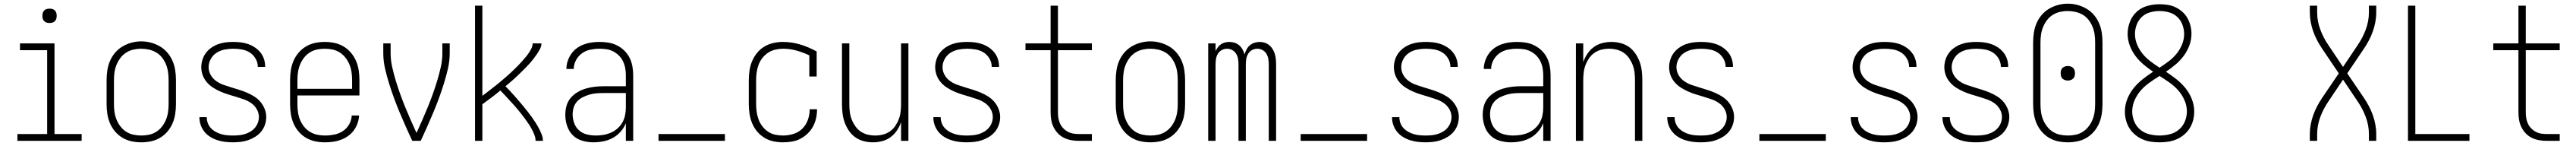

<svg xmlns="http://www.w3.org/2000/svg" viewBox="-20 -766 14040 794"><path d="M75 0V-37H237V-493H89V-530H277V-37H425V0ZM250 -641Q242 -641 234.5 -643Q227 -645 221 -651Q215 -657 213 -664.5Q211 -672 211 -680Q211 -688 213 -695.5Q215 -703 221 -709Q227 -715 234.5 -717Q242 -719 250 -719Q258 -719 265.5 -717Q273 -715 279 -709Q285 -703 287 -695.5Q289 -688 289 -680Q289 -672 287 -664.5Q285 -657 279 -651Q273 -645 265.5 -643Q258 -641 250 -641Z M750 8Q723 8 697 2.5Q671 -3 648 -16.5Q625 -30 607.5 -50.5Q590 -71 579.5 -95.5Q569 -120 565 -146.5Q561 -173 561 -200V-330Q561 -357 565 -383.5Q569 -410 579.5 -434.5Q590 -459 607.5 -479.5Q625 -500 648 -513.5Q671 -527 697 -534Q723 -541 750 -541Q777 -541 803 -534Q829 -527 852 -513.5Q875 -500 892.5 -479.5Q910 -459 920.5 -434.5Q931 -410 935 -383.5Q939 -357 939 -330V-200Q939 -173 935 -146.5Q931 -120 920.5 -95.5Q910 -71 892.5 -50.5Q875 -30 852 -16.5Q829 -3 803 2.5Q777 8 750 8ZM750 -29Q772 -29 793 -33.5Q814 -38 832 -49.5Q850 -61 863.5 -78.5Q877 -96 885 -116Q893 -136 896 -157Q899 -178 899 -200V-330Q899 -352 896 -373.5Q893 -395 885 -415Q877 -435 863.5 -452.5Q850 -470 831 -481Q812 -492 791 -496.5Q770 -501 748 -501Q727 -501 706 -496Q685 -491 667 -479.5Q649 -468 636 -450.5Q623 -433 615 -413.5Q607 -394 604 -372.5Q601 -351 601 -330V-200Q601 -178 604 -157Q607 -136 615 -116Q623 -96 636.5 -78.5Q650 -61 668 -49.5Q686 -38 707.5 -33.5Q729 -29 750 -29Z M1249 8Q1228 8 1207 5.5Q1186 3 1165.5 -3.5Q1145 -10 1127 -21Q1109 -32 1095.5 -48Q1082 -64 1074.5 -84.5Q1067 -105 1067 -126Q1067 -127 1067 -127.5Q1067 -128 1067 -129H1107Q1107 -128 1107 -127.5Q1107 -127 1107 -127Q1107 -111 1113 -95.5Q1119 -80 1130 -68.5Q1141 -57 1155.5 -49Q1170 -41 1185.5 -36.5Q1201 -32 1217 -30.5Q1233 -29 1249 -29Q1265 -29 1281.5 -30.5Q1298 -32 1313.5 -36.5Q1329 -41 1343.5 -49.5Q1358 -58 1368.5 -70Q1379 -82 1385 -97.5Q1391 -113 1391 -130Q1391 -152 1379.5 -172Q1368 -192 1349.5 -205Q1331 -218 1309.5 -225.5Q1288 -233 1266.5 -239.5Q1245 -246 1223.5 -252.5Q1202 -259 1181.5 -268Q1161 -277 1142 -289Q1123 -301 1108 -318Q1093 -335 1085 -356.5Q1077 -378 1077 -401Q1077 -421 1083.5 -441.5Q1090 -462 1102.5 -478.5Q1115 -495 1132.5 -507Q1150 -519 1169.5 -526Q1189 -533 1209.5 -535.5Q1230 -538 1251 -538Q1272 -538 1292.5 -535.5Q1313 -533 1332 -526.5Q1351 -520 1368.5 -508.5Q1386 -497 1399 -481Q1412 -465 1418.5 -445.5Q1425 -426 1425 -405Q1425 -404 1425 -403.5Q1425 -403 1425 -402H1385Q1385 -403 1385 -403.5Q1385 -404 1385 -404Q1385 -427 1372.5 -448Q1360 -469 1340.5 -481Q1321 -493 1297.5 -497Q1274 -501 1251 -501Q1228 -501 1204.5 -496.5Q1181 -492 1161 -479.5Q1141 -467 1129 -445.5Q1117 -424 1117 -401Q1117 -378 1128.5 -358Q1140 -338 1158.5 -325Q1177 -312 1198.5 -304.5Q1220 -297 1241.5 -290.5Q1263 -284 1284 -277.5Q1305 -271 1326 -262Q1347 -253 1366 -241Q1385 -229 1399.5 -212Q1414 -195 1422.5 -173.5Q1431 -152 1431 -130Q1431 -108 1424 -87.5Q1417 -67 1403.5 -50.5Q1390 -34 1371.5 -22.5Q1353 -11 1333 -4Q1313 3 1291.5 5.5Q1270 8 1249 8Z M1751 8Q1724 8 1697.5 2.5Q1671 -3 1648 -16.5Q1625 -30 1607.5 -50.5Q1590 -71 1579.5 -95.5Q1569 -120 1565 -146.5Q1561 -173 1561 -200V-330Q1561 -357 1565 -383.5Q1569 -410 1579.5 -434.5Q1590 -459 1607.5 -479.5Q1625 -500 1648 -513.5Q1671 -527 1697 -532.5Q1723 -538 1750 -538Q1777 -538 1803 -532.5Q1829 -527 1852 -513.5Q1875 -500 1892.5 -479.5Q1910 -459 1920.5 -434.5Q1931 -410 1935 -383.5Q1939 -357 1939 -330V-247H1601V-200Q1601 -178 1604 -156.5Q1607 -135 1615 -115Q1623 -95 1636.5 -78Q1650 -61 1668.5 -49.5Q1687 -38 1708 -33.5Q1729 -29 1751 -29Q1776 -29 1801.5 -34Q1827 -39 1848.5 -53Q1870 -67 1883 -90Q1896 -113 1897 -138H1937Q1936 -116 1928.5 -95Q1921 -74 1908 -56.5Q1895 -39 1876.5 -26Q1858 -13 1837.5 -5.5Q1817 2 1795 5Q1773 8 1751 8ZM1899 -283V-330Q1899 -352 1896 -373Q1893 -394 1885 -414Q1877 -434 1863.5 -451.5Q1850 -469 1832 -480.5Q1814 -492 1793 -496.5Q1772 -501 1750 -501Q1728 -501 1707 -496.5Q1686 -492 1668 -480.5Q1650 -469 1636.5 -451.5Q1623 -434 1615 -414Q1607 -394 1604 -373Q1601 -352 1601 -330V-283Z M2227 0Q2209 -38 2192 -76.5Q2175 -115 2158.5 -154Q2142 -193 2127.5 -232.5Q2113 -272 2100.5 -312Q2088 -352 2078.5 -393.5Q2069 -435 2069 -477V-530H2109V-477Q2109 -439 2117.5 -401.5Q2126 -364 2137 -327.5Q2148 -291 2161 -255Q2174 -219 2188.5 -183.5Q2203 -148 2218.5 -113Q2234 -78 2250 -43Q2266 -78 2281.5 -113Q2297 -148 2311.5 -183.5Q2326 -219 2339 -255Q2352 -291 2363 -327.5Q2374 -364 2382.5 -401.5Q2391 -439 2391 -477V-530H2431V-477Q2431 -435 2421.5 -393.5Q2412 -352 2399.5 -312Q2387 -272 2372.5 -232.5Q2358 -193 2341.5 -154Q2325 -115 2308 -76.5Q2291 -38 2273 0Z M2569 0V-735H2609V-245Q2621 -254 2632.5 -262.5Q2644 -271 2655 -280Q2666 -289 2677.5 -297.5Q2689 -306 2700 -315.5Q2711 -325 2722 -334Q2733 -343 2743.5 -352.5Q2754 -362 2765 -372Q2776 -382 2786 -392Q2796 -402 2806 -412Q2816 -422 2825.5 -433Q2835 -444 2844.5 -455Q2854 -466 2862 -478Q2870 -490 2876.5 -503Q2883 -516 2883 -530H2931Q2931 -515 2923.5 -500.5Q2916 -486 2907.5 -473.5Q2899 -461 2889.5 -448.5Q2880 -436 2870 -424.5Q2860 -413 2849 -402Q2838 -391 2827 -380Q2816 -369 2805 -358.5Q2794 -348 2782.5 -337.5Q2771 -327 2759 -317Q2747 -307 2735 -297Q2748 -284 2760.5 -270.5Q2773 -257 2785 -243.5Q2797 -230 2809 -216Q2821 -202 2832.5 -188Q2844 -174 2855.5 -159.5Q2867 -145 2877.5 -130.5Q2888 -116 2898 -100.5Q2908 -85 2916.5 -69Q2925 -53 2932 -35.5Q2939 -18 2939 0H2899Q2899 -17 2892.5 -33Q2886 -49 2878 -64Q2870 -79 2860.5 -93Q2851 -107 2841 -120.5Q2831 -134 2820.5 -147.5Q2810 -161 2799 -174Q2788 -187 2776.5 -199.5Q2765 -212 2753.5 -224.5Q2742 -237 2730.5 -249.5Q2719 -262 2707 -274Q2683 -254 2658.5 -235.5Q2634 -217 2609 -199V0Z M3214 8Q3184 8 3154 -0.5Q3124 -9 3102.5 -30Q3081 -51 3071 -81Q3061 -111 3061 -141Q3061 -166 3067.5 -190Q3074 -214 3089.5 -232.5Q3105 -251 3126.5 -264Q3148 -277 3171.5 -284Q3195 -291 3219.5 -294Q3244 -297 3268 -297H3391V-358Q3391 -377 3387.5 -396Q3384 -415 3375.5 -432.5Q3367 -450 3353.5 -463.5Q3340 -477 3323 -486Q3306 -495 3287 -498Q3268 -501 3248 -501Q3223 -501 3198 -496Q3173 -491 3152.5 -476.5Q3132 -462 3119.5 -439Q3107 -416 3107 -391H3067Q3067 -413 3074 -434Q3081 -455 3093.5 -473Q3106 -491 3124 -504Q3142 -517 3162.5 -524.5Q3183 -532 3204.5 -535Q3226 -538 3248 -538Q3273 -538 3297 -534Q3321 -530 3343 -519Q3365 -508 3382.5 -491Q3400 -474 3411 -452.5Q3422 -431 3426.5 -406.5Q3431 -382 3431 -358V0H3391V-96Q3381 -71 3362.5 -50Q3344 -29 3320 -16Q3296 -3 3269 2.5Q3242 8 3214 8ZM3227 -29Q3248 -29 3269 -32.5Q3290 -36 3309.5 -44.5Q3329 -53 3345 -67Q3361 -81 3371.5 -99Q3382 -117 3386.5 -138Q3391 -159 3391 -180V-260H3268Q3249 -260 3230 -258.5Q3211 -257 3192.5 -251.5Q3174 -246 3156.5 -237.5Q3139 -229 3126 -215Q3113 -201 3107 -182.5Q3101 -164 3101 -145Q3101 -120 3109.5 -96.5Q3118 -73 3136 -57Q3154 -41 3178.5 -35Q3203 -29 3227 -29Z M3569 0V-37H3931V0Z M4247 8Q4221 8 4195 2.5Q4169 -3 4146 -17Q4123 -31 4106 -51.5Q4089 -72 4079 -96.5Q4069 -121 4065 -147.5Q4061 -174 4061 -200V-330Q4061 -356 4065 -382.5Q4069 -409 4079 -433Q4089 -457 4106 -478Q4123 -499 4145.5 -512.5Q4168 -526 4194 -532Q4220 -538 4247 -538Q4295 -538 4341.5 -524Q4388 -510 4431 -486V-350H4391V-465Q4357 -481 4321 -491Q4285 -501 4248 -501Q4227 -501 4205.5 -496Q4184 -491 4166.5 -479.5Q4149 -468 4135.5 -451Q4122 -434 4114.5 -414Q4107 -394 4104 -372.5Q4101 -351 4101 -330V-200Q4101 -179 4104 -157.5Q4107 -136 4114.5 -116Q4122 -96 4135 -79Q4148 -62 4166 -50Q4184 -38 4205 -33.5Q4226 -29 4247 -29Q4276 -29 4304 -37.5Q4332 -46 4352.5 -66Q4373 -86 4383 -114Q4393 -142 4393 -171Q4393 -171 4393 -171.5Q4393 -172 4393 -172H4433Q4433 -171 4433 -171Q4433 -171 4433 -170Q4433 -146 4427.5 -122Q4422 -98 4410.5 -77Q4399 -56 4381 -39Q4363 -22 4341.5 -11Q4320 0 4296 4Q4272 8 4247 8Z M4737 8Q4712 8 4687 1.5Q4662 -5 4641.5 -19.5Q4621 -34 4606.5 -55.5Q4592 -77 4583.5 -100.5Q4575 -124 4572 -149.5Q4569 -175 4569 -200V-530H4609V-200Q4609 -179 4611.5 -158Q4614 -137 4621.5 -117.5Q4629 -98 4641 -80.5Q4653 -63 4670.5 -51Q4688 -39 4708.5 -34Q4729 -29 4750 -29Q4771 -29 4791.5 -34Q4812 -39 4829.5 -51Q4847 -63 4859 -80.5Q4871 -98 4878.5 -117.5Q4886 -137 4888.5 -158Q4891 -179 4891 -200V-530H4931V0H4891V-102Q4883 -78 4868.5 -56.5Q4854 -35 4833.5 -20Q4813 -5 4788 1.5Q4763 8 4737 8Z M5249 8Q5228 8 5207 5.5Q5186 3 5165.5 -3.5Q5145 -10 5127 -21Q5109 -32 5095.5 -48Q5082 -64 5074.5 -84.5Q5067 -105 5067 -126Q5067 -127 5067 -127.5Q5067 -128 5067 -129H5107Q5107 -128 5107 -127.5Q5107 -127 5107 -127Q5107 -111 5113 -95.5Q5119 -80 5130 -68.5Q5141 -57 5155.5 -49Q5170 -41 5185.5 -36.5Q5201 -32 5217 -30.5Q5233 -29 5249 -29Q5265 -29 5281.5 -30.5Q5298 -32 5313.5 -36.5Q5329 -41 5343.5 -49.5Q5358 -58 5368.5 -70Q5379 -82 5385 -97.5Q5391 -113 5391 -130Q5391 -152 5379.5 -172Q5368 -192 5349.5 -205Q5331 -218 5309.5 -225.5Q5288 -233 5266.5 -239.5Q5245 -246 5223.5 -252.5Q5202 -259 5181.5 -268Q5161 -277 5142 -289Q5123 -301 5108 -318Q5093 -335 5085 -356.5Q5077 -378 5077 -401Q5077 -421 5083.5 -441.5Q5090 -462 5102.5 -478.5Q5115 -495 5132.5 -507Q5150 -519 5169.5 -526Q5189 -533 5209.5 -535.5Q5230 -538 5251 -538Q5272 -538 5292.5 -535.5Q5313 -533 5332 -526.5Q5351 -520 5368.5 -508.5Q5386 -497 5399 -481Q5412 -465 5418.5 -445.5Q5425 -426 5425 -405Q5425 -404 5425 -403.5Q5425 -403 5425 -402H5385Q5385 -403 5385 -403.5Q5385 -404 5385 -404Q5385 -427 5372.5 -448Q5360 -469 5340.5 -481Q5321 -493 5297.5 -497Q5274 -501 5251 -501Q5228 -501 5204.5 -496.5Q5181 -492 5161 -479.5Q5141 -467 5129 -445.5Q5117 -424 5117 -401Q5117 -378 5128.5 -358Q5140 -338 5158.5 -325Q5177 -312 5198.5 -304.5Q5220 -297 5241.5 -290.5Q5263 -284 5284 -277.5Q5305 -271 5326 -262Q5347 -253 5366 -241Q5385 -229 5399.5 -212Q5414 -195 5422.5 -173.5Q5431 -152 5431 -130Q5431 -108 5424 -87.5Q5417 -67 5403.5 -50.5Q5390 -34 5371.5 -22.5Q5353 -11 5333 -4Q5313 3 5291.5 5.5Q5270 8 5249 8Z M5861 0Q5840 0 5819.5 -3.5Q5799 -7 5780 -16Q5761 -25 5746.5 -40Q5732 -55 5722.5 -74Q5713 -93 5709.5 -113.5Q5706 -134 5706 -155V-493H5569V-530H5706V-735H5746V-530H5931V-493H5746V-155Q5746 -139 5748.5 -123.5Q5751 -108 5757.5 -94Q5764 -80 5775 -68.5Q5786 -57 5800 -49.5Q5814 -42 5829.5 -39.5Q5845 -37 5861 -37H5931V0Z M6250 8Q6223 8 6197 2.5Q6171 -3 6148 -16.5Q6125 -30 6107.5 -50.5Q6090 -71 6079.5 -95.5Q6069 -120 6065 -146.5Q6061 -173 6061 -200V-330Q6061 -357 6065 -383.5Q6069 -410 6079.5 -434.5Q6090 -459 6107.5 -479.5Q6125 -500 6148 -513.5Q6171 -527 6197 -534Q6223 -541 6250 -541Q6277 -541 6303 -534Q6329 -527 6352 -513.5Q6375 -500 6392.5 -479.5Q6410 -459 6420.5 -434.5Q6431 -410 6435 -383.5Q6439 -357 6439 -330V-200Q6439 -173 6435 -146.5Q6431 -120 6420.5 -95.5Q6410 -71 6392.5 -50.5Q6375 -30 6352 -16.5Q6329 -3 6303 2.5Q6277 8 6250 8ZM6250 -29Q6272 -29 6293 -33.5Q6314 -38 6332 -49.5Q6350 -61 6363.5 -78.5Q6377 -96 6385 -116Q6393 -136 6396 -157Q6399 -178 6399 -200V-330Q6399 -352 6396 -373.5Q6393 -395 6385 -415Q6377 -435 6363.5 -452.5Q6350 -470 6331 -481Q6312 -492 6291 -496.5Q6270 -501 6248 -501Q6227 -501 6206 -496Q6185 -491 6167 -479.5Q6149 -468 6136 -450.5Q6123 -433 6115 -413.5Q6107 -394 6104 -372.5Q6101 -351 6101 -330V-200Q6101 -178 6104 -157Q6107 -136 6115 -116Q6123 -96 6136.5 -78.5Q6150 -61 6168 -49.5Q6186 -38 6207.5 -33.5Q6229 -29 6250 -29Z M6565 0V-530H6605V-488Q6610 -499 6617.5 -509Q6625 -519 6635 -525.5Q6645 -532 6656.5 -535Q6668 -538 6680 -538Q6695 -538 6709 -533.5Q6723 -529 6734 -519.5Q6745 -510 6752 -497Q6759 -484 6763 -470Q6767 -484 6774 -497Q6781 -510 6792 -519.5Q6803 -529 6817 -533.5Q6831 -538 6845 -538Q6860 -538 6873.5 -533.5Q6887 -529 6898 -520Q6909 -511 6916.5 -498.5Q6924 -486 6928 -472.5Q6932 -459 6933.5 -445Q6935 -431 6935 -416V0H6895V-416Q6895 -431 6892.5 -446Q6890 -461 6882 -474Q6874 -487 6860.5 -494Q6847 -501 6833 -501Q6818 -501 6804.5 -494Q6791 -487 6783 -474Q6775 -461 6772.5 -446Q6770 -431 6770 -416V0H6730V-416Q6730 -431 6727.5 -446Q6725 -461 6717 -474Q6709 -487 6695.5 -494Q6682 -501 6667 -501Q6653 -501 6639.5 -494Q6626 -487 6618 -474Q6610 -461 6607.5 -446Q6605 -431 6605 -416V0Z M7069 0V-37H7431V0Z M7749 8Q7728 8 7707 5.5Q7686 3 7665.5 -3.5Q7645 -10 7627 -21Q7609 -32 7595.5 -48Q7582 -64 7574.5 -84.5Q7567 -105 7567 -126Q7567 -127 7567 -127.5Q7567 -128 7567 -129H7607Q7607 -128 7607 -127.5Q7607 -127 7607 -127Q7607 -111 7613 -95.5Q7619 -80 7630 -68.5Q7641 -57 7655.5 -49Q7670 -41 7685.5 -36.5Q7701 -32 7717 -30.5Q7733 -29 7749 -29Q7765 -29 7781.5 -30.5Q7798 -32 7813.5 -36.5Q7829 -41 7843.5 -49.5Q7858 -58 7868.5 -70Q7879 -82 7885 -97.5Q7891 -113 7891 -130Q7891 -152 7879.5 -172Q7868 -192 7849.5 -205Q7831 -218 7809.5 -225.5Q7788 -233 7766.5 -239.5Q7745 -246 7723.5 -252.5Q7702 -259 7681.5 -268Q7661 -277 7642 -289Q7623 -301 7608 -318Q7593 -335 7585 -356.5Q7577 -378 7577 -401Q7577 -421 7583.5 -441.5Q7590 -462 7602.5 -478.5Q7615 -495 7632.5 -507Q7650 -519 7669.5 -526Q7689 -533 7709.5 -535.5Q7730 -538 7751 -538Q7772 -538 7792.5 -535.5Q7813 -533 7832 -526.5Q7851 -520 7868.5 -508.5Q7886 -497 7899 -481Q7912 -465 7918.5 -445.5Q7925 -426 7925 -405Q7925 -404 7925 -403.5Q7925 -403 7925 -402H7885Q7885 -403 7885 -403.5Q7885 -404 7885 -404Q7885 -427 7872.5 -448Q7860 -469 7840.5 -481Q7821 -493 7797.5 -497Q7774 -501 7751 -501Q7728 -501 7704.5 -496.5Q7681 -492 7661 -479.5Q7641 -467 7629 -445.5Q7617 -424 7617 -401Q7617 -378 7628.5 -358Q7640 -338 7658.5 -325Q7677 -312 7698.5 -304.5Q7720 -297 7741.5 -290.5Q7763 -284 7784 -277.5Q7805 -271 7826 -262Q7847 -253 7866 -241Q7885 -229 7899.5 -212Q7914 -195 7922.5 -173.5Q7931 -152 7931 -130Q7931 -108 7924 -87.5Q7917 -67 7903.5 -50.5Q7890 -34 7871.5 -22.5Q7853 -11 7833 -4Q7813 3 7791.5 5.5Q7770 8 7749 8Z M8214 8Q8184 8 8154 -0.5Q8124 -9 8102.5 -30Q8081 -51 8071 -81Q8061 -111 8061 -141Q8061 -166 8067.5 -190Q8074 -214 8089.5 -232.5Q8105 -251 8126.5 -264Q8148 -277 8171.5 -284Q8195 -291 8219.5 -294Q8244 -297 8268 -297H8391V-358Q8391 -377 8387.5 -396Q8384 -415 8375.5 -432.5Q8367 -450 8353.5 -463.5Q8340 -477 8323 -486Q8306 -495 8287 -498Q8268 -501 8248 -501Q8223 -501 8198 -496Q8173 -491 8152.5 -476.5Q8132 -462 8119.5 -439Q8107 -416 8107 -391H8067Q8067 -413 8074 -434Q8081 -455 8093.5 -473Q8106 -491 8124 -504Q8142 -517 8162.5 -524.5Q8183 -532 8204.5 -535Q8226 -538 8248 -538Q8273 -538 8297 -534Q8321 -530 8343 -519Q8365 -508 8382.5 -491Q8400 -474 8411 -452.5Q8422 -431 8426.5 -406.5Q8431 -382 8431 -358V0H8391V-96Q8381 -71 8362.5 -50Q8344 -29 8320 -16Q8296 -3 8269 2.5Q8242 8 8214 8ZM8227 -29Q8248 -29 8269 -32.5Q8290 -36 8309.5 -44.5Q8329 -53 8345 -67Q8361 -81 8371.5 -99Q8382 -117 8386.5 -138Q8391 -159 8391 -180V-260H8268Q8249 -260 8230 -258.5Q8211 -257 8192.5 -251.5Q8174 -246 8156.5 -237.5Q8139 -229 8126 -215Q8113 -201 8107 -182.5Q8101 -164 8101 -145Q8101 -120 8109.5 -96.5Q8118 -73 8136 -57Q8154 -41 8178.5 -35Q8203 -29 8227 -29Z M8569 0V-530H8609V-428Q8617 -452 8631.5 -473.5Q8646 -495 8666.5 -510Q8687 -525 8712 -531.5Q8737 -538 8763 -538Q8788 -538 8813 -531.5Q8838 -525 8858.5 -510.5Q8879 -496 8893.5 -474.5Q8908 -453 8916.5 -429.5Q8925 -406 8928 -380.5Q8931 -355 8931 -330V0H8891V-330Q8891 -351 8888.5 -372Q8886 -393 8878.5 -412.5Q8871 -432 8859 -449.5Q8847 -467 8829.5 -479Q8812 -491 8791.5 -496Q8771 -501 8750 -501Q8729 -501 8708.5 -496Q8688 -491 8670.5 -479Q8653 -467 8641 -449.5Q8629 -432 8621.5 -412.5Q8614 -393 8611.5 -372Q8609 -351 8609 -330V0Z M9249 8Q9228 8 9207 5.5Q9186 3 9165.5 -3.5Q9145 -10 9127 -21Q9109 -32 9095.5 -48Q9082 -64 9074.5 -84.5Q9067 -105 9067 -126Q9067 -127 9067 -127.5Q9067 -128 9067 -129H9107Q9107 -128 9107 -127.5Q9107 -127 9107 -127Q9107 -111 9113 -95.5Q9119 -80 9130 -68.5Q9141 -57 9155.5 -49Q9170 -41 9185.5 -36.5Q9201 -32 9217 -30.5Q9233 -29 9249 -29Q9265 -29 9281.5 -30.5Q9298 -32 9313.5 -36.5Q9329 -41 9343.5 -49.5Q9358 -58 9368.5 -70Q9379 -82 9385 -97.5Q9391 -113 9391 -130Q9391 -152 9379.5 -172Q9368 -192 9349.5 -205Q9331 -218 9309.5 -225.5Q9288 -233 9266.5 -239.5Q9245 -246 9223.5 -252.5Q9202 -259 9181.5 -268Q9161 -277 9142 -289Q9123 -301 9108 -318Q9093 -335 9085 -356.5Q9077 -378 9077 -401Q9077 -421 9083.5 -441.5Q9090 -462 9102.5 -478.5Q9115 -495 9132.5 -507Q9150 -519 9169.5 -526Q9189 -533 9209.5 -535.5Q9230 -538 9251 -538Q9272 -538 9292.5 -535.5Q9313 -533 9332 -526.5Q9351 -520 9368.5 -508.5Q9386 -497 9399 -481Q9412 -465 9418.5 -445.5Q9425 -426 9425 -405Q9425 -404 9425 -403.5Q9425 -403 9425 -402H9385Q9385 -403 9385 -403.5Q9385 -404 9385 -404Q9385 -427 9372.5 -448Q9360 -469 9340.5 -481Q9321 -493 9297.5 -497Q9274 -501 9251 -501Q9228 -501 9204.5 -496.5Q9181 -492 9161 -479.5Q9141 -467 9129 -445.5Q9117 -424 9117 -401Q9117 -378 9128.5 -358Q9140 -338 9158.5 -325Q9177 -312 9198.5 -304.5Q9220 -297 9241.5 -290.5Q9263 -284 9284 -277.5Q9305 -271 9326 -262Q9347 -253 9366 -241Q9385 -229 9399.5 -212Q9414 -195 9422.5 -173.5Q9431 -152 9431 -130Q9431 -108 9424 -87.5Q9417 -67 9403.5 -50.5Q9390 -34 9371.5 -22.5Q9353 -11 9333 -4Q9313 3 9291.5 5.5Q9270 8 9249 8Z M9569 0V-37H9931V0Z M10249 8Q10228 8 10207 5.5Q10186 3 10165.5 -3.5Q10145 -10 10127 -21Q10109 -32 10095.5 -48Q10082 -64 10074.5 -84.5Q10067 -105 10067 -126Q10067 -127 10067 -127.5Q10067 -128 10067 -129H10107Q10107 -128 10107 -127.5Q10107 -127 10107 -127Q10107 -111 10113 -95.5Q10119 -80 10130 -68.5Q10141 -57 10155.5 -49Q10170 -41 10185.5 -36.5Q10201 -32 10217 -30.5Q10233 -29 10249 -29Q10265 -29 10281.5 -30.5Q10298 -32 10313.5 -36.5Q10329 -41 10343.5 -49.5Q10358 -58 10368.5 -70Q10379 -82 10385 -97.5Q10391 -113 10391 -130Q10391 -152 10379.5 -172Q10368 -192 10349.5 -205Q10331 -218 10309.5 -225.5Q10288 -233 10266.5 -239.5Q10245 -246 10223.5 -252.5Q10202 -259 10181.5 -268Q10161 -277 10142 -289Q10123 -301 10108 -318Q10093 -335 10085 -356.5Q10077 -378 10077 -401Q10077 -421 10083.5 -441.5Q10090 -462 10102.5 -478.5Q10115 -495 10132.5 -507Q10150 -519 10169.5 -526Q10189 -533 10209.5 -535.5Q10230 -538 10251 -538Q10272 -538 10292.5 -535.5Q10313 -533 10332 -526.5Q10351 -520 10368.5 -508.5Q10386 -497 10399 -481Q10412 -465 10418.5 -445.5Q10425 -426 10425 -405Q10425 -404 10425 -403.5Q10425 -403 10425 -402H10385Q10385 -403 10385 -403.5Q10385 -404 10385 -404Q10385 -427 10372.5 -448Q10360 -469 10340.5 -481Q10321 -493 10297.5 -497Q10274 -501 10251 -501Q10228 -501 10204.5 -496.5Q10181 -492 10161 -479.5Q10141 -467 10129 -445.5Q10117 -424 10117 -401Q10117 -378 10128.5 -358Q10140 -338 10158.5 -325Q10177 -312 10198.5 -304.5Q10220 -297 10241.5 -290.5Q10263 -284 10284 -277.5Q10305 -271 10326 -262Q10347 -253 10366 -241Q10385 -229 10399.5 -212Q10414 -195 10422.5 -173.5Q10431 -152 10431 -130Q10431 -108 10424 -87.5Q10417 -67 10403.5 -50.5Q10390 -34 10371.5 -22.5Q10353 -11 10333 -4Q10313 3 10291.5 5.5Q10270 8 10249 8Z M10749 8Q10728 8 10707 5.5Q10686 3 10665.5 -3.5Q10645 -10 10627 -21Q10609 -32 10595.5 -48Q10582 -64 10574.5 -84.5Q10567 -105 10567 -126Q10567 -127 10567 -127.5Q10567 -128 10567 -129H10607Q10607 -128 10607 -127.5Q10607 -127 10607 -127Q10607 -111 10613 -95.5Q10619 -80 10630 -68.5Q10641 -57 10655.5 -49Q10670 -41 10685.5 -36.5Q10701 -32 10717 -30.5Q10733 -29 10749 -29Q10765 -29 10781.5 -30.5Q10798 -32 10813.5 -36.5Q10829 -41 10843.5 -49.5Q10858 -58 10868.5 -70Q10879 -82 10885 -97.5Q10891 -113 10891 -130Q10891 -152 10879.5 -172Q10868 -192 10849.5 -205Q10831 -218 10809.5 -225.5Q10788 -233 10766.5 -239.5Q10745 -246 10723.5 -252.5Q10702 -259 10681.5 -268Q10661 -277 10642 -289Q10623 -301 10608 -318Q10593 -335 10585 -356.5Q10577 -378 10577 -401Q10577 -421 10583.5 -441.5Q10590 -462 10602.5 -478.5Q10615 -495 10632.5 -507Q10650 -519 10669.5 -526Q10689 -533 10709.5 -535.5Q10730 -538 10751 -538Q10772 -538 10792.5 -535.5Q10813 -533 10832 -526.5Q10851 -520 10868.5 -508.5Q10886 -497 10899 -481Q10912 -465 10918.5 -445.5Q10925 -426 10925 -405Q10925 -404 10925 -403.5Q10925 -403 10925 -402H10885Q10885 -403 10885 -403.5Q10885 -404 10885 -404Q10885 -427 10872.5 -448Q10860 -469 10840.5 -481Q10821 -493 10797.5 -497Q10774 -501 10751 -501Q10728 -501 10704.5 -496.5Q10681 -492 10661 -479.5Q10641 -467 10629 -445.5Q10617 -424 10617 -401Q10617 -378 10628.5 -358Q10640 -338 10658.5 -325Q10677 -312 10698.5 -304.5Q10720 -297 10741.5 -290.5Q10763 -284 10784 -277.5Q10805 -271 10826 -262Q10847 -253 10866 -241Q10885 -229 10899.5 -212Q10914 -195 10922.5 -173.5Q10931 -152 10931 -130Q10931 -108 10924 -87.5Q10917 -67 10903.5 -50.5Q10890 -34 10871.5 -22.5Q10853 -11 10833 -4Q10813 3 10791.5 5.5Q10770 8 10749 8Z M11250 8Q11223 8 11197 2.5Q11171 -3 11148 -16.5Q11125 -30 11107.5 -50.5Q11090 -71 11079.5 -95.5Q11069 -120 11065 -146.5Q11061 -173 11061 -200V-535Q11061 -562 11065 -588.5Q11069 -615 11079.5 -639.5Q11090 -664 11107.5 -684.5Q11125 -705 11148 -718.5Q11171 -732 11197 -739Q11223 -746 11250 -746Q11277 -746 11303 -739Q11329 -732 11352 -718.5Q11375 -705 11392.5 -684.5Q11410 -664 11420.5 -639.5Q11431 -615 11435 -588.5Q11439 -562 11439 -535V-200Q11439 -173 11435 -146.5Q11431 -120 11420.5 -95.5Q11410 -71 11392.5 -50.5Q11375 -30 11352 -16.5Q11329 -3 11303 2.5Q11277 8 11250 8ZM11250 -29Q11272 -29 11293 -33.5Q11314 -38 11332 -49.5Q11350 -61 11363.5 -78.5Q11377 -96 11385 -116Q11393 -136 11396 -157Q11399 -178 11399 -200V-535Q11399 -557 11396 -578.5Q11393 -600 11385 -620Q11377 -640 11363.5 -657.5Q11350 -675 11331 -686Q11312 -697 11291 -701.5Q11270 -706 11248 -706Q11227 -706 11206 -701Q11185 -696 11167 -684.5Q11149 -673 11136 -655.5Q11123 -638 11115 -618.5Q11107 -599 11104 -577.5Q11101 -556 11101 -535V-200Q11101 -178 11104 -157Q11107 -136 11115 -116Q11123 -96 11136.5 -78.5Q11150 -61 11168 -49.5Q11186 -38 11207.5 -33.5Q11229 -29 11250 -29ZM11250 -328Q11242 -328 11234.5 -330.5Q11227 -333 11221 -338.5Q11215 -344 11213 -352Q11211 -360 11211 -368Q11211 -375 11213 -383Q11215 -391 11221 -396.5Q11227 -402 11234.5 -404.5Q11242 -407 11250 -407Q11258 -407 11265.5 -404.5Q11273 -402 11279 -396.5Q11285 -391 11287 -383Q11289 -375 11289 -368Q11289 -360 11287 -352Q11285 -344 11279 -338.5Q11273 -333 11265.5 -330.5Q11258 -328 11250 -328Z M11750 8Q11726 8 11702.5 4.5Q11679 1 11657 -8.5Q11635 -18 11616.5 -33.5Q11598 -49 11585.5 -69Q11573 -89 11567 -112.5Q11561 -136 11561 -160Q11561 -194 11574 -227Q11587 -260 11609 -287Q11631 -314 11658.5 -335.5Q11686 -357 11715 -376Q11688 -394 11663 -415Q11638 -436 11618.5 -462Q11599 -488 11587.5 -519Q11576 -550 11576 -582Q11576 -615 11588.5 -647.5Q11601 -680 11626 -702.5Q11651 -725 11684 -734Q11717 -743 11750 -743Q11772 -743 11794.5 -739.5Q11817 -736 11837 -726.5Q11857 -717 11874 -702Q11891 -687 11902 -667.5Q11913 -648 11918.5 -626Q11924 -604 11924 -582Q11924 -550 11912.5 -519Q11901 -488 11881.5 -462Q11862 -436 11837 -415Q11812 -394 11785 -376Q11814 -357 11841.5 -335.5Q11869 -314 11891 -287Q11913 -260 11926 -227Q11939 -194 11939 -160Q11939 -136 11933 -112.5Q11927 -89 11914.5 -69Q11902 -49 11883.5 -33.5Q11865 -18 11843 -8.5Q11821 1 11797.5 4.5Q11774 8 11750 8ZM11750 -398Q11775 -414 11799 -432Q11823 -450 11842 -473Q11861 -496 11872.5 -524Q11884 -552 11884 -581Q11884 -607 11874.5 -632Q11865 -657 11846 -674.5Q11827 -692 11801.5 -699Q11776 -706 11750 -706Q11724 -706 11698.5 -699Q11673 -692 11654 -674.5Q11635 -657 11625.5 -632Q11616 -607 11616 -581Q11616 -552 11627.5 -524Q11639 -496 11658 -473Q11677 -450 11701 -432Q11725 -414 11750 -398ZM11750 -29Q11778 -29 11806 -36Q11834 -43 11855.5 -61Q11877 -79 11888 -105.5Q11899 -132 11899 -160Q11899 -192 11885.5 -222Q11872 -252 11851 -275.5Q11830 -299 11803.5 -317.5Q11777 -336 11750 -353Q11723 -336 11696.5 -317.5Q11670 -299 11649 -275.5Q11628 -252 11614.5 -222Q11601 -192 11601 -160Q11601 -132 11612 -105.5Q11623 -79 11644.5 -61Q11666 -43 11694 -36Q11722 -29 11750 -29Z M12569 0V-37Q12569 -63 12574 -89.5Q12579 -116 12588 -141Q12597 -166 12609.5 -189.5Q12622 -213 12637 -235L12727 -367L12637 -500Q12622 -522 12609.5 -545.5Q12597 -569 12588 -594Q12579 -619 12574 -645.5Q12569 -672 12569 -698V-735H12609V-698Q12609 -651 12626 -605.5Q12643 -560 12670 -521L12750 -402L12830 -521Q12857 -560 12874 -605.5Q12891 -651 12891 -698V-735H12931V-698Q12931 -672 12926 -645.5Q12921 -619 12912 -594Q12903 -569 12890.5 -545.5Q12878 -522 12863 -500L12773 -367L12863 -235Q12878 -213 12890.5 -189.5Q12903 -166 12912 -141Q12921 -116 12926 -89.5Q12931 -63 12931 -37V0H12891V-37Q12891 -84 12874 -129.5Q12857 -175 12830 -214L12750 -333L12670 -214Q12643 -175 12626 -129.5Q12609 -84 12609 -37V0Z M13104 0V-735H13144V-37H13439V0Z M13861 0Q13840 0 13819.5 -3.5Q13799 -7 13780 -16Q13761 -25 13746.5 -40Q13732 -55 13722.5 -74Q13713 -93 13709.5 -113.5Q13706 -134 13706 -155V-493H13569V-530H13706V-735H13746V-530H13931V-493H13746V-155Q13746 -139 13748.5 -123.5Q13751 -108 13757.5 -94Q13764 -80 13775 -68.5Q13786 -57 13800 -49.5Q13814 -42 13829.5 -39.5Q13845 -37 13861 -37H13931V0Z"/></svg>

Font: iosevka_custom_sans_ss08 XLt
Style: Regular
Weight: 200
Designer: Belleve Invis
Foundry: Belleve Invis
Version: Version 10.3.0; ttfautohint (v1.8.3)